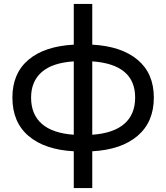

<svg xmlns="http://www.w3.org/2000/svg" viewBox="-20 -762 845 976"><path d="M355 194V7Q207 -1 125 -71Q43 -141 43 -266Q43 -389 124.5 -458Q206 -527 355 -535V-742H449V-535Q597 -527 679.5 -458Q762 -389 762 -266Q762 -142 679.5 -71.5Q597 -1 449 7V194ZM449 -450V-77Q558 -85 612.5 -133Q667 -181 667 -266Q667 -435 449 -450ZM355 -77V-450Q246 -443 192 -395.5Q138 -348 138 -266Q138 -181 192 -133Q246 -85 355 -77Z"/></svg>

Font: Montserrat Medium
Style: Regular
Weight: 500
Designer: Julieta Ulanovsky
Foundry: Julieta Ulanovsky
Version: Version 9.000; ttfautohint (v1.8.4.7-5d5b)